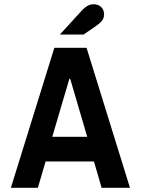

<svg xmlns="http://www.w3.org/2000/svg" viewBox="-20 -896 672 916"><path d="M31.9 0 239.3 -668H392.9L600.1 0H464.9L428.2 -125.8H197.6L160.6 0ZM229.4 -243.4H396.1L314.9 -519.9H310.9ZM265.6 -731.2 365.8 -840.8Q382.2 -859.3 396.5 -867.5Q410.9 -875.7 425.6 -875.7Q449.9 -875.7 463.3 -861.9Q476.6 -848.1 476.6 -827.5Q476.6 -812.9 469.1 -800.8Q461.5 -788.6 438.3 -772.2L378.7 -731.2Z"/></svg>

Font: Atkinson Hyperlegible Mono ExtraLight
Style: Regular
Weight: 200
Monospace: yes
Designer: Elliott Scott, Megan Eiswerth, Linus Boman, Theodore Petrosky, Letters from Sweden
Foundry: Applied Design Works, Letters from Sweden
Version: Version 2.001